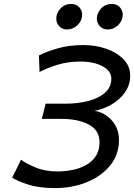

<svg xmlns="http://www.w3.org/2000/svg" viewBox="-20 -938 678 970"><path d="M191.4 -337.4 210.4 -414.1H308.1Q372.1 -414.1 425.3 -427.7Q478.5 -441.4 510.5 -469.5Q542.5 -497.6 542.5 -541Q542.5 -579.1 498.5 -603Q454.6 -627 385.7 -627Q324.7 -627 272.5 -611.3Q220.2 -595.7 179.7 -574.2L176.8 -657.7Q216.3 -678.2 273.4 -694.3Q330.6 -710.4 401.4 -710.4Q462.9 -710.4 516.8 -691.7Q570.8 -672.9 604.2 -638.2Q637.7 -603.5 637.7 -556.2Q637.7 -508.3 610.8 -470.7Q584 -433.1 542.2 -409.4Q500.5 -385.7 456.5 -377.9Q485.4 -375 514.2 -356.4Q543 -337.9 562 -305.9Q581.1 -273.9 581.1 -231.4Q581.1 -157.2 536.9 -102.5Q492.7 -47.9 419.2 -17.8Q345.7 12.2 257.8 12.2Q178.7 12.2 124 -5.1Q69.3 -22.5 41.5 -40.5L86.4 -131.3Q108.4 -113.8 157.5 -92.8Q206.5 -71.8 271.5 -71.8Q306.6 -71.8 343.8 -78.9Q380.9 -85.9 412.4 -102.8Q443.8 -119.6 463.4 -148.4Q482.9 -177.2 482.9 -220.7Q482.9 -278.8 429.7 -308.1Q376.5 -337.4 289.1 -337.4ZM600.1 -863.3Q600.1 -834.5 577.4 -811.8Q554.7 -789.1 523.4 -789.1Q500 -789.1 484.6 -805.4Q469.2 -821.8 469.2 -844.2Q469.2 -871.1 490.2 -894.5Q511.2 -918 545.9 -918Q569.8 -918 585 -901.9Q600.1 -885.7 600.1 -863.3ZM395 -863.3Q395 -834.5 372.3 -811.8Q349.6 -789.1 318.4 -789.1Q294.9 -789.1 279.5 -805.4Q264.2 -821.8 264.2 -844.2Q264.2 -871.1 285.2 -894.5Q306.2 -918 340.8 -918Q364.7 -918 379.9 -901.9Q395 -885.7 395 -863.3Z"/></svg>

Font: Andika
Style: Italic
Weight: 400
Italic angle: -14°
Designer: Victor Gaultney, Annie Olsen, Julie Remington, Don Collingsworth, Eric Hays, Becca Hirsbrunner
Foundry: SIL International
Version: Version 6.101